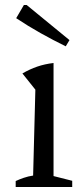

<svg xmlns="http://www.w3.org/2000/svg" viewBox="-20 -751 329 771"><path d="M43 0V-24Q58 -31 75.5 -37Q93 -43 113 -46L122 -391L70 -456Q99 -473 129.5 -483.5Q160 -494 195 -498V-44L270 -25V0ZM244 -565Q193 -590 143 -618Q93 -646 45 -678L76 -731H87L259 -590Z"/></svg>

Font: Piazzolla Thin
Style: Regular
Weight: 400
Version: Version 2.001